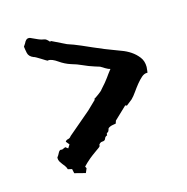

<svg xmlns="http://www.w3.org/2000/svg" viewBox="-75 -521 581 595"><g transform="rotate(-15 215.0 -224.0)"><path d="M67 -388Q52 -394 49.5 -406Q47 -418 46 -427L52 -436Q58 -449 66 -449Q70 -449 72 -448L94 -438Q101 -435 105.5 -434Q110 -433 113 -432.5Q116 -432 119.5 -429.5Q123 -427 129 -420L130 -423L177 -400L197 -393Q203 -391 219 -384Q235 -377 252 -369.5Q269 -362 285 -355.5Q301 -349 307 -347Q319 -342 334.5 -336.5Q350 -331 363.5 -322Q377 -313 387 -300Q397 -287 397 -268Q397 -266 396.5 -263Q396 -260 396 -258L395 -250H393Q384 -250 375.5 -242.5Q367 -235 358.5 -224.5Q350 -214 342 -202.5Q334 -191 326 -183L307 -168L302 -170L262 -132L259 -123H258Q259 -123 249.5 -121.5Q240 -120 234 -115L232 -109Q230 -104 228 -103.5Q226 -103 224 -100V-95Q217 -93 215 -86.5Q213 -80 204 -80Q198 -80 193 -73V-69Q191 -66 188 -64Q185 -62 179.5 -58Q174 -54 165 -47.5Q156 -41 143 -29L133 -19L136 -13L130 1L95 -8L92 -22L79 -25Q77 -32 73.5 -36.5Q70 -41 66.5 -45.5Q63 -50 60 -55Q57 -60 57 -67Q57 -69 59 -71Q61 -73 65 -81Q69 -89 74 -89Q76 -89 77 -88L89 -93L97 -87L104 -98L95 -109Q98 -114 104 -115Q110 -116 114 -122L187 -184L216 -212L214 -214Q215 -214 219.5 -217Q224 -220 229.5 -224Q235 -228 239 -231.5Q243 -235 244 -237L259 -254Q263 -259 269.5 -267.5Q276 -276 277 -278L287 -291Q281 -292 272 -297.5Q263 -303 258 -306L242 -311Q223 -317 207 -324.5Q191 -332 173 -337Q154 -343 137 -355Q120 -367 108 -367Q108 -366 107 -366Q105 -366 99.5 -369.5Q94 -373 87.5 -377Q81 -381 75 -384.5Q69 -388 67 -388Z"/></g></svg>

Font: East Sea Dokdo Cyrillic
Style: Regular
Weight: 400
Version: Version 1.00 July 4, 2018, initial release